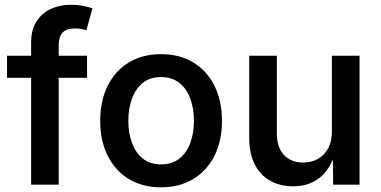

<svg xmlns="http://www.w3.org/2000/svg" viewBox="-20 -782 1612 813"><path d="M348.6 -545.9V-452.6H9.8V-545.9ZM111.8 0V-603Q111.8 -655.8 134.5 -691.2Q157.2 -726.6 195.1 -744.1Q232.9 -761.7 277.8 -761.7Q310.5 -761.7 335.2 -756.3Q359.9 -751 371.6 -746.6L345.7 -653.8Q337.9 -656.7 326.2 -659.2Q314.5 -661.6 297.9 -661.6Q260.7 -661.6 244.6 -643.3Q228.5 -625 228.5 -591.3V0Z M662.1 11.2Q583.5 11.2 525.6 -23.9Q467.8 -59.1 436 -122.6Q404.3 -186 404.3 -270Q404.3 -355 436 -418.7Q467.8 -482.4 525.6 -517.6Q583.5 -552.7 662.1 -552.7Q740.2 -552.7 798.3 -517.6Q856.4 -482.4 888.2 -418.7Q919.9 -355 919.9 -270Q919.9 -186 888.2 -122.6Q856.4 -59.1 798.3 -23.9Q740.2 11.2 662.1 11.2ZM662.1 -85.9Q709 -85.9 740 -110.8Q771 -135.7 786.1 -177.7Q801.3 -219.7 801.3 -270.5Q801.3 -321.3 786.1 -363.5Q771 -405.8 740 -430.7Q709 -455.6 662.1 -455.6Q614.7 -455.6 584.2 -430.7Q553.7 -405.8 538.6 -363.8Q523.4 -321.8 523.4 -270.5Q523.4 -219.7 538.6 -177.7Q553.7 -135.7 584.2 -110.8Q614.7 -85.9 662.1 -85.9Z M1221.7 6.8Q1166 6.8 1123.8 -16.8Q1081.5 -40.5 1058.3 -86.7Q1035.2 -132.8 1035.2 -198.7V-545.9H1152.3V-215.3Q1152.3 -158.7 1182.1 -126.2Q1211.9 -93.8 1263.7 -93.8Q1298.8 -93.8 1326.2 -109.1Q1353.5 -124.5 1369.4 -153.8Q1385.3 -183.1 1385.3 -224.1V-545.9H1502.4V0H1390.6L1389.6 -134.3H1399.9Q1376.5 -61.5 1331.1 -27.3Q1285.6 6.8 1221.7 6.8Z"/></svg>

Font: Inter Cardless
Style: Medium
Weight: 500
Designer: Rasmus Andersson
Foundry: rsms
Version: Version 4.001;git-9221beed3